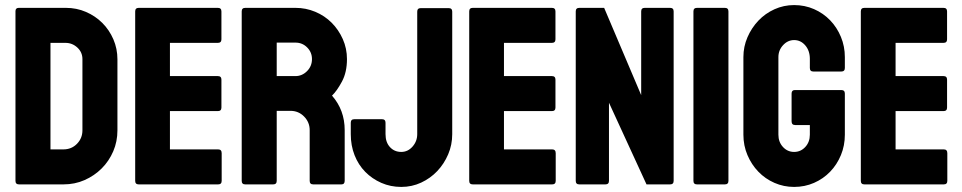

<svg xmlns="http://www.w3.org/2000/svg" viewBox="-20 -727 3793 757"><path d="M179 -138H230Q262 -138 283.5 -160Q305 -182 305 -213V-494Q305 -521 285 -539.5Q265 -558 238 -558H179ZM55 0Q41 0 41 -14V-683Q41 -696 54 -696H240Q282 -696 319 -680Q356 -664 383.5 -636.5Q411 -609 427 -572Q443 -535 443 -493V-213Q443 -169 426.5 -130.5Q410 -92 381 -63Q352 -34 313.5 -17Q275 0 230 0Z M527 0Q513 0 513 -14V-682Q513 -696 527 -696H839Q853 -696 853 -682V-572Q853 -558 839 -558H650V-427H839Q853 -427 853 -413V-303Q853 -289 839 -289H650V-138H840Q854 -138 854 -123V-14Q854 0 840 0Z M1071 -427H1145Q1171 -427 1190.5 -446.5Q1210 -466 1210 -494Q1210 -521 1191 -540Q1172 -559 1145 -559H1071ZM947 0Q933 0 933 -14V-682Q933 -696 947 -696H1145Q1186 -696 1223 -680.5Q1260 -665 1287.5 -637.5Q1315 -610 1331.5 -573Q1348 -536 1348 -494Q1348 -442 1328 -405Q1308 -368 1289 -350Q1339 -293 1339 -214V-14Q1339 0 1326 0H1215Q1201 0 1201 -14V-214Q1201 -245 1179 -267.5Q1157 -290 1125 -290H1071V-14Q1071 0 1057 0Z M1562 10Q1520 10 1483.5 -6Q1447 -22 1420 -49.5Q1393 -77 1378 -115Q1363 -153 1363 -198V-243Q1363 -257 1377 -257H1486Q1500 -257 1500 -243V-198Q1500 -166 1517.5 -147Q1535 -128 1562 -128Q1588 -128 1606.5 -149Q1625 -170 1625 -198V-681Q1625 -695 1639 -695H1749Q1763 -695 1763 -681V-198Q1763 -156 1747 -118.5Q1731 -81 1704 -52.5Q1677 -24 1640.5 -7Q1604 10 1562 10Z M1844 0Q1830 0 1830 -14V-682Q1830 -696 1844 -696H2156Q2170 -696 2170 -682V-572Q2170 -558 2156 -558H1967V-427H2156Q2170 -427 2170 -413V-303Q2170 -289 2156 -289H1967V-138H2157Q2171 -138 2171 -123V-14Q2171 0 2157 0Z M2264 0Q2250 0 2250 -14V-682Q2250 -696 2264 -696H2362L2508 -352V-682Q2508 -696 2522 -696H2622Q2636 -696 2636 -682V-14Q2636 0 2622 0H2529L2381 -322V-14Q2381 0 2367 0Z M2728 0Q2714 0 2714 -14V-682Q2714 -696 2728 -696H2838Q2852 -696 2852 -682V-14Q2852 0 2838 0Z M3111 10Q3070 10 3033.5 -6Q2997 -22 2970 -50Q2943 -78 2927 -115.5Q2911 -153 2911 -196V-502Q2911 -543 2927 -580Q2943 -617 2970 -645.5Q2997 -674 3033.5 -690.5Q3070 -707 3111 -707Q3153 -707 3189.5 -691Q3226 -675 3253 -647Q3280 -619 3295.5 -581.5Q3311 -544 3311 -502V-459Q3311 -445 3297 -445H3187Q3173 -445 3173 -459V-495Q3173 -527 3155 -548Q3137 -569 3111 -569Q3086 -569 3067.5 -549Q3049 -529 3049 -502V-196Q3049 -167 3067 -147.5Q3085 -128 3111 -128Q3137 -128 3155 -147.5Q3173 -167 3173 -196V-234H3115Q3101 -234 3101 -249V-358Q3101 -372 3114 -372H3297Q3311 -372 3311 -358V-196Q3311 -153 3295.5 -115.5Q3280 -78 3253 -50Q3226 -22 3189.5 -6Q3153 10 3111 10Z M3388 0Q3374 0 3374 -14V-682Q3374 -696 3388 -696H3700Q3714 -696 3714 -682V-572Q3714 -558 3700 -558H3511V-427H3700Q3714 -427 3714 -413V-303Q3714 -289 3700 -289H3511V-138H3701Q3715 -138 3715 -123V-14Q3715 0 3701 0Z"/></svg>

Font: AL Dynamic
Style: Bold
Weight: 700
Version: Version 1.000; ttfautohint (v1.8.2) -l 8 -r 50 -G 200 -x 14 